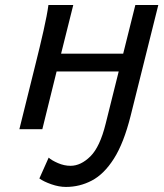

<svg xmlns="http://www.w3.org/2000/svg" viewBox="-20 -508 643 755"><path d="M602.5 -488.3 493.7 -52.7Q466.8 54.7 428 115.7Q389.2 176.8 341.3 201.9Q293.5 227.1 239.3 227.1Q211.9 227.1 181.9 216.6Q151.9 206.1 134.8 193.8L171.4 111.8Q183.1 122.6 207.8 133.3Q232.4 144 257.3 144Q297.9 144 335.4 106.9Q373 69.8 395.5 -21.5L446.8 -227.1H202.6L146.5 0H56.2L119.1 -253.4Q136.7 -323.2 151.1 -387Q165.5 -450.7 170.4 -488.3H268.1L220.2 -296.9H464.4L512.2 -488.3Z"/></svg>

Font: Andika
Style: Italic
Weight: 400
Italic angle: -14°
Designer: Victor Gaultney, Annie Olsen, Julie Remington, Don Collingsworth, Eric Hays, Becca Hirsbrunner
Foundry: SIL International
Version: Version 6.101